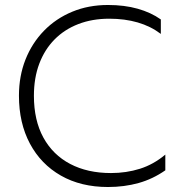

<svg xmlns="http://www.w3.org/2000/svg" viewBox="-20 -735 727 770"><path d="M413 15Q304.5 15 224.2 -30.8Q144 -76.5 100 -159Q56 -241.5 56 -351Q56 -430 82.2 -496.2Q108.5 -562.5 156.5 -611.8Q204.5 -661 269.8 -688Q335 -715 413 -715Q479 -715 532.2 -700Q585.5 -685 625 -657V-599Q584 -630 532.2 -645Q480.5 -660 418 -660Q350 -660 294.2 -638.5Q238.5 -617 198.8 -576.8Q159 -536.5 137.5 -479.5Q116 -422.5 116 -351Q116 -252.5 154 -183.2Q192 -114 261.5 -77.5Q331 -41 425 -41Q486.5 -41 541.2 -58.2Q596 -75.5 643 -115V-52Q593 -17 535.8 -1Q478.5 15 413 15Z"/></svg>

Font: Geologica-Sharp
Style: Regular
Weight: 100
Designer: Sindre Bremnes, Frode Helland
Foundry: Monokrom Skriftforlag AS
Version: Version 1.010;gftools[0.9.28]